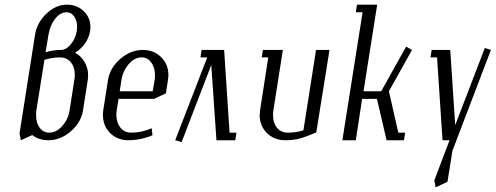

<svg xmlns="http://www.w3.org/2000/svg" viewBox="-20 -596 2106 816"><path d="M63 -28.8 128.9 -448.2Q137.2 -500 177.5 -538.1Q217.8 -576.2 264.2 -576.2Q307.1 -576.2 335.7 -548.6Q364.3 -521 364.3 -481Q364.3 -472.7 362.8 -463.9Q358.4 -435.5 341.3 -411.4Q324.2 -387.2 298.8 -372.1Q324.2 -358.4 339.4 -332.8Q354.5 -307.1 354.5 -275.9Q354.5 -266.1 353 -255.9L333 -127.9Q324.7 -75.7 281 -37.8Q237.3 0 185.1 0Q145 0 117.2 -22L68.8 0ZM133.3 -106Q133.3 -73.2 148.9 -52.7Q164.6 -32.2 189.9 -32.2Q219.2 -32.2 244.6 -60.5Q270 -88.9 275.9 -127.9L295.9 -255.9Q297.9 -265.6 297.9 -277.8Q297.9 -311 280.8 -331.5Q263.7 -352.1 233.9 -352.1Q203.1 -352.1 168.9 -341.8L134.8 -127.9Q133.3 -120.1 133.3 -106ZM173.8 -374Q206.5 -383.8 238.8 -383.8Q261.2 -383.8 281 -407.7Q300.8 -431.6 306.2 -463.9Q307.6 -472.7 307.6 -481.4Q307.6 -508.3 295.2 -526.1Q282.7 -543.9 263.2 -543.9Q236.3 -543.9 214.6 -516.6Q192.9 -489.3 186 -448.2Z M417.5 -107.4Q417.5 -117.7 418.9 -127.9L439 -255.9Q447.3 -307.6 491.2 -345.7Q535.2 -383.8 586.9 -383.8Q634.3 -383.8 665 -353Q695.8 -322.3 695.8 -276.4Q695.8 -269.5 693.8 -255.9L685.1 -199.2L634.8 -175.8H483.9L476.1 -127.9Q474.6 -117.7 474.6 -108.4Q474.6 -75.2 491.7 -53.7Q508.8 -32.2 538.1 -32.2Q579.6 -32.2 625 -50.8L627.9 -21Q577.6 0 525.9 0Q478.5 0 448 -30.5Q417.5 -61 417.5 -107.4ZM488.8 -208H628.9L637.2 -255.9Q638.7 -266.1 638.7 -275.9Q638.7 -308.6 623 -330.3Q607.4 -352.1 582 -352.1Q552.2 -352.1 527.6 -324.2Q502.9 -296.4 496.1 -255.9Z M724.6 0 860.8 -352.1H832L836.9 -383.8H932.6L955.6 -32.2H984.9L980 0H899.9L877.9 -319.8L752 7.8Z M1083.5 -107.4Q1083.5 -114.3 1085.4 -127.9L1120.1 -352.1H1092.3L1097.2 -383.8H1182.1L1142.1 -127.9Q1140.6 -120.6 1140.6 -106.4Q1140.6 -73.2 1157.5 -52.7Q1174.3 -32.2 1204.1 -32.2Q1236.8 -32.2 1269.5 -42L1323.2 -383.8H1380.4L1324.2 -33.2Q1280.8 -14.6 1253.9 -7.3Q1227.1 0 1192.4 0Q1145 0 1114.3 -30.8Q1083.5 -61.5 1083.5 -107.4Z M1435.1 0 1521 -543.9H1492.2L1497.1 -576.2H1583L1524.9 -208H1600.1L1706.1 -397.9L1731 -383.8L1632.8 -208L1672.9 -32.2H1702.1L1696.8 0H1623L1582 -175.8H1519L1492.2 0Z M1809.6 -352.1 1814.5 -383.8H1893.6L1914.6 -64L2040.5 -392.1L2066.4 -383.8L1902.8 44.9L1881.8 176.8L1831.5 200.2L1825.7 170.9L1890.6 0H1860.8L1837.4 -352.1Z"/></svg>

Font: Gawaa
Style: Italic
Weight: 400
Designer: T. Christopher White
Version: Version 1.0